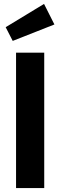

<svg xmlns="http://www.w3.org/2000/svg" viewBox="-20 -961 308 981"><path d="M206 0H62V-692H206ZM258 -836 45 -752 9 -822 205 -941Z"/></svg>

Font: Fira Sans Condensed SemiBold
Style: Regular
Weight: 600
Width: 3
Designer: bBox Type GmbH & Carrois Corporate GbR & Edenspiekermann AG
Foundry: bBox Type GmbH & Carrois Corporate GbR & Edenspiekermann AG
Version: Version 4.301